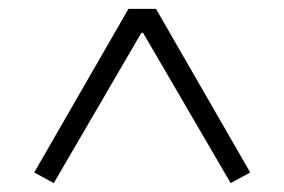

<svg xmlns="http://www.w3.org/2000/svg" viewBox="-20 -718 640 432"><path d="M499 -306 302 -644H298L101 -306L57 -330L269 -698H331L543 -330Z"/></svg>

Font: IBM Plex Sans Thai Looped Light
Style: Regular
Weight: 300
Designer: Mike Abbink, Paul van der Laan, Pieter van Rosmalen, Ben Mitchell, Mark Frömberg
Foundry: Bold Monday
Version: Version 1.1